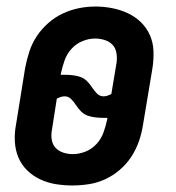

<svg xmlns="http://www.w3.org/2000/svg" viewBox="-20 -560 540 588"><path d="M202 8Q176 8 151 4Q126 0 103.5 -10.5Q81 -21 63.5 -38Q46 -55 36.5 -77.5Q27 -100 25.5 -126Q24 -152 29 -178L57 -352Q62 -378 70 -402.5Q78 -427 92.5 -449Q107 -471 128 -489.5Q149 -508 173 -519Q197 -530 222 -535Q247 -540 273 -540Q273 -540 273 -540Q273 -540 273 -540Q298 -540 323.5 -535Q349 -530 371.5 -519.5Q394 -509 411.5 -492Q429 -475 439 -452.5Q449 -430 450 -404Q451 -378 447 -352L418 -178Q414 -152 405.5 -127.5Q397 -103 382.5 -80.5Q368 -58 347 -40Q326 -22 302 -11Q278 0 252.5 4Q227 8 202 8ZM297 -265Q303 -265 309 -267Q315 -269 321 -272L337 -368Q339 -383 336.5 -398Q334 -413 324.5 -423Q315 -433 300.5 -437.5Q286 -442 271 -442Q252 -442 232.5 -434Q213 -426 199 -410.5Q185 -395 178 -375.5Q171 -356 167 -337L166 -331Q169 -331 172 -331Q175 -331 178 -331Q191 -331 203.5 -329.5Q216 -328 227 -324Q238 -320 246.5 -311.5Q255 -303 261.5 -293Q268 -283 276.5 -274Q285 -265 297 -265ZM203 -88Q223 -88 242.5 -96Q262 -104 276 -119.5Q290 -135 297 -154.5Q304 -174 308 -193L309 -199Q306 -199 303 -199Q300 -199 297 -199Q285 -199 272 -200.5Q259 -202 248 -206Q237 -210 228.5 -218.5Q220 -227 213.5 -237Q207 -247 198.5 -256Q190 -265 178 -265Q172 -265 166 -263Q160 -261 154 -258L139 -162Q136 -147 138.5 -132Q141 -117 150.5 -107Q160 -97 174 -92.5Q188 -88 203 -88Z"/></svg>

Font: Iosevka Slab Oblique
Style: Bold
Weight: 700
Italic angle: -9°
Monospace: yes
Designer: Belleve Invis
Foundry: Belleve Invis
Version: Version 11.1.1; ttfautohint (v1.8.3)